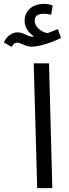

<svg xmlns="http://www.w3.org/2000/svg" viewBox="-105 -971 356 991"><path d="M-45 -729C-36 -744 -30 -751 -15 -751C2 -751 25 -730 59 -730C108 -730 190 -764 210 -775L194 -821C178 -815 161 -807 140 -800C116 -803 74 -827 74 -866C74 -888 91 -900 121 -900C135 -900 146 -898 159 -895L167 -943C152 -948 135 -951 121 -951C69 -951 22 -921 22 -863C22 -828 45 -799 72 -782C68 -782 64 -782 60 -782C37 -782 18 -804 -15 -804C-39 -804 -69 -788 -85 -752ZM87 0H165L148 -644H69Z"/></svg>

Font: Noto Sans Arabic UI SmCn
Style: Regular
Weight: 400
Width: 4
Designer: Monotype Design Team, Nadine Chahine and Nizar Qandah
Foundry: Monotype Imaging Inc.
Version: Version 2.010